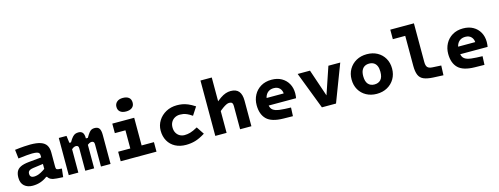

<svg xmlns="http://www.w3.org/2000/svg" viewBox="-19 -1557 6178 2378"><g transform="rotate(-15 3070.0 -368.0)"><path d="M235 -94Q253 -94 275 -99Q297 -104 325.5 -118.5Q354 -133 390 -159V-51H378Q341 -22 294 -5.5Q247 11 191 11Q126 11 85 -25Q44 -61 44 -131Q44 -178 59.5 -209.5Q75 -241 112.5 -259.5Q150 -278 217 -285L396 -302V-219L255 -200Q227 -196 211.5 -188.5Q196 -181 190 -169.5Q184 -158 184 -141Q184 -120 197 -107Q210 -94 235 -94ZM519 -149Q519 -124 524.5 -115.5Q530 -107 549 -105L594 -101L582 6L501 1Q455 -2 428.5 -14.5Q402 -27 390 -51L382 -90V-324Q382 -343 375 -354.5Q368 -366 347 -371.5Q326 -377 285 -377Q261 -377 216 -373Q171 -369 107 -361L94 -475Q165 -484 214.5 -487Q264 -490 292 -490Q376 -490 425.5 -472.5Q475 -455 497 -419Q519 -383 519 -327Z M754 -477 766 -385H787Q811 -427 830 -447.5Q849 -468 867 -474.5Q885 -481 907 -481Q942 -481 960 -459.5Q978 -438 978 -385H1003Q1027 -427 1044 -447.5Q1061 -468 1077 -474.5Q1093 -481 1114 -481Q1155 -481 1173 -456Q1191 -431 1191 -373V0H1068V-286Q1068 -307 1059 -316Q1050 -325 1033 -325Q1027 -325 1019 -323Q1011 -321 1002 -316Q993 -311 981 -302V0H867V-288Q867 -325 833 -325Q826 -325 817.5 -323Q809 -321 799.5 -315.5Q790 -310 778 -300V0H655V-477Z M1477 -477H1622V0H1477ZM1341 -477H1554V-355H1341ZM1321 -122H1780V0H1321ZM1547 -578Q1498 -578 1471 -600Q1444 -622 1444 -664Q1444 -702 1471.5 -726.5Q1499 -751 1548 -751Q1598 -751 1625 -729Q1652 -707 1652 -664Q1652 -622.7 1623.5 -600.3Q1595 -578 1547 -578Z M2179 -368Q2141 -368 2111.5 -351.5Q2082 -335 2065.5 -306Q2049 -277 2049 -239Q2049 -197 2065.5 -168Q2082 -139 2109.5 -123.5Q2137 -108 2171 -108Q2206 -108 2242.5 -118Q2279 -128 2339 -161L2404 -63Q2331 -18 2275 -2Q2219 14 2157 14Q2079 14 2020.5 -17Q1962 -48 1929.5 -105Q1897 -162 1897 -238Q1897 -307 1933 -364.5Q1969 -422 2031 -456Q2093 -490 2172 -490Q2206 -490 2239.5 -484.5Q2273 -479 2311.5 -463Q2350 -447 2399 -415L2332 -312Q2294 -338 2267.5 -349.5Q2241 -361 2220 -364.5Q2199 -368 2179 -368Z M2679 -710V0H2534V-710ZM2663 -266 2643 -374Q2690 -416 2726.5 -441Q2763 -466 2795.5 -477Q2828 -488 2860 -488Q2931 -488 2964 -447.5Q2997 -407 2997 -327V0H2852V-300Q2852 -326 2841.5 -338.5Q2831 -351 2805 -351Q2789 -351 2768.5 -341.5Q2748 -332 2722 -313.5Q2696 -295 2663 -266Z M3453 -100 3531 -97 3526 13 3405 11Q3254 9 3190.5 -54Q3127 -117 3127 -235Q3127 -305 3158 -363.5Q3189 -422 3247 -457Q3305 -492 3385 -492Q3459 -492 3513 -461.5Q3567 -431 3597 -377.5Q3627 -324 3627 -254Q3627 -235 3625 -219Q3623 -203 3621 -192H3223V-289H3564L3489 -278Q3489 -326 3461.5 -355Q3434 -384 3386 -384Q3349 -384 3322 -368Q3295 -352 3280 -321Q3265 -290 3265 -245Q3265 -191 3280.5 -160.5Q3296 -130 3337 -116.5Q3378 -103 3453 -100Z M4112 -477H4264L4082 0H3951L3960 -28ZM3718 -477H3876L4028 -28L4037 0H3901Z M4603 15Q4528 15 4469.5 -17Q4411 -49 4378 -106Q4345 -163 4345 -238Q4345 -311 4378.5 -368.5Q4412 -426 4471 -459Q4530 -492 4607 -492Q4683 -492 4741 -460Q4799 -428 4832 -371Q4865 -314 4865 -239Q4865 -166 4831.5 -108.5Q4798 -51 4739 -18Q4680 15 4603 15ZM4605 -105Q4655 -105 4685 -136.5Q4715 -168 4715 -238Q4715 -283 4702 -312.5Q4689 -342 4664.5 -357Q4640 -372 4605 -372Q4572 -372 4547.5 -358Q4523 -344 4509 -315Q4495 -286 4495 -239Q4495 -172 4524 -138.5Q4553 -105 4605 -105Z M4968 -710H5194V-588H4968ZM5127 -204V-710H5271V-214Q5271 -166 5289.5 -146Q5308 -126 5354 -124L5463 -118L5458 6L5327 0Q5252 -4 5208 -23Q5164 -42 5145.5 -85.5Q5127 -129 5127 -204Z M5909 -100 5987 -97 5982 13 5861 11Q5710 9 5646.5 -54Q5583 -117 5583 -235Q5583 -305 5614 -363.5Q5645 -422 5703 -457Q5761 -492 5841 -492Q5915 -492 5969 -461.5Q6023 -431 6053 -377.5Q6083 -324 6083 -254Q6083 -235 6081 -219Q6079 -203 6077 -192H5679V-289H6020L5945 -278Q5945 -326 5917.5 -355Q5890 -384 5842 -384Q5805 -384 5778 -368Q5751 -352 5736 -321Q5721 -290 5721 -245Q5721 -191 5736.5 -160.5Q5752 -130 5793 -116.5Q5834 -103 5909 -100Z"/></g></svg>

Font: Intel One Mono Light
Style: Regular
Weight: 300
Monospace: yes
Designer: Fred Shallcrass
Foundry: Frere-Jones Type LLC
Version: Version 1.004